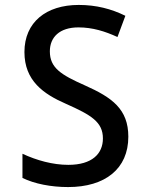

<svg xmlns="http://www.w3.org/2000/svg" viewBox="-20 -747 603 778"><path d="M256 11C406 11 500 -63 500 -193C500 -305 434 -352 324 -401C227 -444 182 -472 182 -539C182 -596 221 -636 298 -636C355 -636 406 -620 456 -597L488 -683C431 -711 370 -727 299 -727C167 -727 79 -657 79 -536C79 -420 156 -366 248 -326C349 -281 397 -253 397 -186C397 -124 353 -79 257 -79C194 -79 129 -97 71 -124V-26C120 -2 187 11 256 11Z"/></svg>

Font: Noto Sans Mono SemiCondensed Medium
Style: Regular
Weight: 500
Width: 4
Designer: Monotype Design Team
Foundry: Monotype Imaging Inc.
Version: Version 2.014